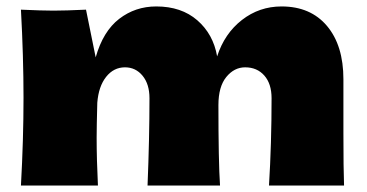

<svg xmlns="http://www.w3.org/2000/svg" viewBox="-20 -576 1138 596"><path d="M815 0Q823 -131 823 -271Q823 -316 800.5 -341.5Q778 -367 741 -367Q707 -367 682.5 -337Q658 -307 658 -250V-251Q658 -74 663 0H438Q444 -147 444 -271Q444 -315 422.5 -341Q401 -367 368 -367Q333 -367 309.5 -337.5Q286 -308 282 -257Q280 -181 280 -149Q280 -81 284 0H45Q53 -144 53 -272Q53 -400 45 -546Q111 -543 146 -543Q183 -543 247 -546L277 -398Q300 -479 350 -517.5Q400 -556 465 -556Q543 -556 592.5 -513Q642 -470 654 -401Q677 -472 731 -514Q785 -556 854 -556Q944 -556 995 -495.5Q1046 -435 1046 -330V-164Q1046 -51 1048 0Z"/></svg>

Font: Dela Gothic One
Style: Regular
Weight: 400
Designer: aratakana
Foundry: aratakana
Version: Version 1.004